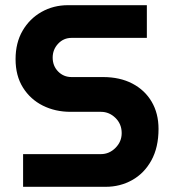

<svg xmlns="http://www.w3.org/2000/svg" viewBox="-20 -720 666 740"><path d="M69 0V-126H369Q401 -126 425 -150Q449 -174 449 -207Q449 -242 425 -265.5Q401 -289 369 -289H252Q193 -289 145 -313Q97 -337 68.5 -382.5Q40 -428 40 -492Q40 -555 67 -601.5Q94 -648 140 -674Q186 -700 242 -700H546V-574H256Q225 -574 204 -551.5Q183 -529 183 -498Q183 -466 204 -444.5Q225 -423 256 -423H377Q442 -423 490 -398Q538 -373 564.5 -328Q591 -283 591 -223Q591 -152 563.5 -102Q536 -52 489.5 -26Q443 0 387 0Z"/></svg>

Font: MuseoModerno SemiBold
Style: Regular
Weight: 600
Designer: Pablo Cosgaya, Héctor Gatti, Marcela Romero, and the Authors of The MuseoModerno Project.
Foundry: Omnibus-Type Team
Version: Version 1.001